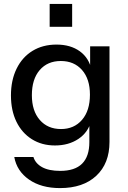

<svg xmlns="http://www.w3.org/2000/svg" viewBox="-20 -747 653 982"><path d="M287 215Q191 215 128.5 171.5Q66 128 53 56H151Q161 89 195.5 108Q230 127 288 127Q363 127 400 90Q437 53 437 -20V-130L446 -128Q431 -70 381 -36.5Q331 -3 261 -3Q194 -3 143 -35Q92 -67 64 -124.5Q36 -182 36 -259Q36 -337 65 -396Q94 -455 146.5 -487Q199 -519 269 -519Q341 -519 388.5 -484.5Q436 -450 449 -387L441 -386V-510H540V-21Q540 89 472.5 152Q405 215 287 215ZM292 -87Q359 -87 399.5 -134Q440 -181 440 -263Q440 -343 399.5 -389Q359 -435 291 -435Q223 -435 183 -388.5Q143 -342 143 -260Q143 -180 183.5 -133.5Q224 -87 292 -87ZM234 -610V-727H349V-610Z"/></svg>

Font: Instrument Sans Medium
Style: Regular
Weight: 500
Designer: Rodrigo Fuenzalida
Foundry: fragTYPE
Version: Version 1.000;gftools[0.9.28]